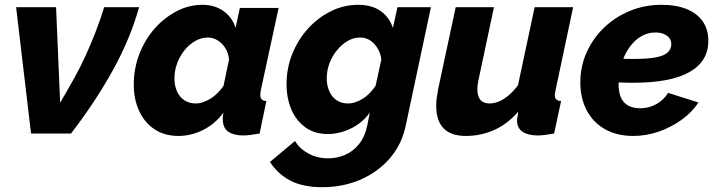

<svg xmlns="http://www.w3.org/2000/svg" viewBox="-20 -555 2978 798"><path d="M47 -525H213L230 -128Q263 -184 289.5 -232Q316 -280 337 -326.5Q358 -373 377 -421.5Q396 -470 413 -525H558Q522 -395 449 -263Q376 -131 275 0H109Z M722 10Q664 10 622.5 -17.5Q581 -45 558.5 -93.5Q536 -142 536 -203Q536 -270 559 -330Q582 -390 622 -435.5Q662 -481 713.5 -508Q765 -535 822 -535Q873 -535 909.5 -508.5Q946 -482 959 -439L977 -522H1138L1064 -180Q1063 -174 1062.5 -169Q1062 -164 1062 -159Q1062 -136 1087 -135L1059 0Q1037 4 1020 6Q1003 8 991 8Q952 8 929 -7.5Q906 -23 906 -59Q906 -63 906 -67Q906 -71 907 -76Q908 -81 909 -87Q872 -38 822.5 -14Q773 10 722 10ZM794 -125Q809 -125 824.5 -130.5Q840 -136 855 -145Q870 -154 884 -168Q898 -182 909 -198L932 -308Q929 -335 916.5 -355Q904 -375 885 -387Q866 -399 845 -399Q817 -399 792 -385Q767 -371 747.5 -347Q728 -323 716.5 -292.5Q705 -262 705 -229Q705 -199 715.5 -175.5Q726 -152 746 -138.5Q766 -125 794 -125Z M1319 223Q1239 223 1186.5 195.5Q1134 168 1102 118L1206 31Q1226 64 1262.5 83.5Q1299 103 1344 103Q1380 103 1413.5 89Q1447 75 1472 44Q1497 13 1507 -36L1517 -87Q1486 -44 1438.5 -21Q1391 2 1342 2Q1288 2 1249.5 -25.5Q1211 -53 1191 -100Q1171 -147 1171 -205Q1171 -272 1195 -331.5Q1219 -391 1260.5 -436.5Q1302 -482 1355.5 -508.5Q1409 -535 1469 -535Q1525 -535 1561.5 -509.5Q1598 -484 1613 -439L1632 -525H1771L1667 -36Q1651 44 1601 102Q1551 160 1478.5 191.5Q1406 223 1319 223ZM1426 -125Q1442 -125 1458 -130.5Q1474 -136 1489 -145.5Q1504 -155 1517 -168.5Q1530 -182 1541 -198L1565 -308Q1561 -336 1548 -356.5Q1535 -377 1517 -388Q1499 -399 1477 -399Q1449 -399 1424.5 -384.5Q1400 -370 1380 -345.5Q1360 -321 1349 -291Q1338 -261 1338 -229Q1338 -200 1348.5 -176Q1359 -152 1379 -138.5Q1399 -125 1426 -125Z M1916 10Q1793 10 1793 -116Q1793 -133 1795.5 -150.5Q1798 -168 1802 -189L1874 -525H2033L1969 -224Q1964 -202 1964 -185Q1964 -125 2014 -125Q2033 -125 2052 -132.5Q2071 -140 2092 -157Q2113 -174 2133 -201L2202 -525H2362L2289 -180Q2288 -174 2287 -169Q2286 -164 2286 -159Q2286 -136 2312 -135L2283 0Q2261 4 2244 6Q2227 8 2215 8Q2176 8 2152.5 -7Q2129 -22 2129 -56Q2129 -60 2130 -64.5Q2131 -69 2132 -76Q2133 -83 2134 -91Q2089 -39 2033.5 -14.5Q1978 10 1916 10Z M2612 10Q2544 10 2494.5 -18Q2445 -46 2418.5 -96.5Q2392 -147 2392 -212Q2392 -279 2418 -337Q2444 -395 2490 -439.5Q2536 -484 2597.5 -509.5Q2659 -535 2730 -535Q2790 -535 2833.5 -517.5Q2877 -500 2900.5 -466.5Q2924 -433 2924 -385Q2924 -300 2845.5 -255.5Q2767 -211 2612 -211Q2582 -211 2546.5 -212.5Q2511 -214 2473 -218L2493 -316Q2525 -313 2554 -311.5Q2583 -310 2612 -310Q2671 -310 2705.5 -316.5Q2740 -323 2755 -337Q2770 -351 2770 -371Q2770 -387 2761.5 -397.5Q2753 -408 2738.5 -414Q2724 -420 2704 -420Q2671 -420 2643 -403Q2615 -386 2594.5 -356Q2574 -326 2562.5 -287.5Q2551 -249 2551 -205Q2551 -174 2560 -151.5Q2569 -129 2589.5 -117Q2610 -105 2641 -105Q2677 -105 2707.5 -122Q2738 -139 2757 -169L2883 -129Q2856 -88 2812 -56.5Q2768 -25 2716.5 -7.5Q2665 10 2612 10Z"/></svg>

Font: Raleway Thin ExtraBold
Style: Italic
Weight: 800
Italic angle: -12°
Version: Version 4.026